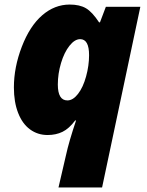

<svg xmlns="http://www.w3.org/2000/svg" viewBox="-20 -583 647 843"><path d="M286.1 -563Q329.6 -563 357.2 -546.9Q384.8 -530.8 415 -484.9H418.9L444.8 -553.2H596.2L428.2 240.2H236.8L270 97.2Q282.2 40.5 314 -54.2H310.1Q283.2 -18.1 254.4 -4.2Q225.6 9.8 189 9.8Q145.5 9.8 111.8 -14.9Q78.1 -39.6 59.6 -87.2Q41 -134.8 41 -199.2Q41 -287.6 75.9 -378.2Q110.8 -468.8 165.3 -515.9Q219.7 -563 286.1 -563ZM275.9 -142.1Q300.3 -142.1 322.5 -170.7Q344.7 -199.2 357.9 -247.1Q371.1 -294.9 371.1 -340.8Q371.1 -411.1 332 -411.1Q308.1 -411.1 285.2 -382.3Q262.2 -353.5 248 -306.4Q233.9 -259.3 233.9 -211.9Q233.9 -142.1 275.9 -142.1Z"/></svg>

Font: TypoPRO Open Sans
Style: Italic
Weight: 800
Italic angle: -12°
Foundry: Ascender Corporation
Version: Version 1.10